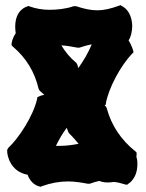

<svg xmlns="http://www.w3.org/2000/svg" viewBox="-20 -707 568 745"><path d="M497 -510C497 -509 492 -530 479 -550C487 -563 493 -581 493 -609C490 -668 455 -682 454 -683L448 -687L442 -685C409 -673 383 -667 357 -667C331 -667 306 -673 275 -683H266C234 -672 200 -669 172 -669C146 -669 121 -673 95 -682L90 -684L86 -682C84 -681 39 -671 39 -603C39 -593 40 -585 41 -578C26 -556 25 -538 25 -537V-531L29 -527C82 -482 114 -429 130 -362L134 -355L152 -339C138 -337 130 -332 130 -332L125 -330L124 -323C109 -257 53 -171 12 -133L8 -126V-118C8 -106 19 -41 87 -29C101 10 131 16 132 16L137 18L141 16C177 3 210 -3 244 -3C269 -3 294 1 321 6H328C341 1 353 -2 365 -5C373 -2 383 1 397 1C406 1 414 0 422 -1C436 0 450 4 467 9L473 10L478 6C480 5 513 -15 513 -69V-76C513 -85 511 -93 509 -100C510 -102 510 -104 510 -105V-113L509 -117L505 -120C450 -164 412 -220 394 -288L390 -295L386 -298L387 -299L391 -302V-307C402 -366 447 -451 493 -499L498 -504ZM288 -522C305 -528 321 -532 336 -535C323 -503 304 -471 284 -443L279 -459L275 -464C252 -483 233 -506 218 -531C238 -530 259 -526 281 -522ZM248 -190C261 -177 274 -163 285 -149C260 -144 235 -141 212 -141H197C209 -166 223 -190 239 -211L245 -195Z"/></svg>

Font: Hanalei Fill
Style: Regular
Weight: 400
Designer: Astigmatic (AOETI)
Foundry: Astigmatic (AOETI)
Version: Version 1.000